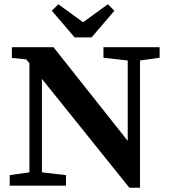

<svg xmlns="http://www.w3.org/2000/svg" viewBox="-20 -878 801 908"><path d="M642.1 9.8H591.8L178.2 -504.9V-63L292 -49.8V0H25.9V-49.8L119.1 -63V-579.1L104 -597.2L36.1 -604V-654.8H232.9L584 -211.9V-591.8L469.2 -605V-654.8H734.9V-605L642.1 -591.8ZM521 -827.1 413.1 -701.2H333L225.1 -827.1L255.9 -857.9L373 -772.9L490.2 -857.9Z"/></svg>

Font: SourceSerifPro-Bold
Style: Bold
Weight: 700
Designer: Frank Grießhammer
Foundry: Adobe Systems Incorporated
Version: Version 1.014;PS Version 1.0;hotconv 1.0.73;makeotf.lib2.5.5